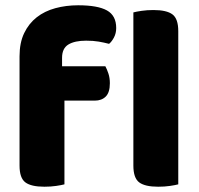

<svg xmlns="http://www.w3.org/2000/svg" viewBox="-20 -699 752 727"><path d="M215 -448H379Q385 -437 390.5 -420.5Q396 -404 396 -384Q396 -349 380.5 -333.5Q365 -318 339 -318H224V-1Q213 2 192.5 5Q172 8 148 8Q98 8 76 -8.5Q54 -25 54 -72V-486Q54 -537 71.5 -573.5Q89 -610 119 -633.5Q149 -657 189.5 -668Q230 -679 276 -679Q350 -679 385 -659.5Q420 -640 420 -593Q420 -573 411.5 -557Q403 -541 393 -533Q374 -538 353.5 -541.5Q333 -545 306 -545Q263 -545 239 -530.5Q215 -516 215 -480ZM579 8Q529 8 507 -8.5Q485 -25 485 -72V-652Q496 -655 516.5 -658Q537 -661 561 -661Q611 -661 633 -644.5Q655 -628 655 -581V-1Q644 2 623.5 5Q603 8 579 8Z"/></svg>

Font: Baloo Paaji 2 ExtraBold
Style: Regular
Weight: 800
Designer: Shuchita Grover, Noopur Datye and Ek Type
Foundry: Ek Type
Version: Version 1.640;hotconv 1.0.111;makeotfexe 2.5.65597; ttfautoh